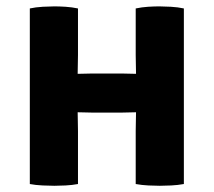

<svg xmlns="http://www.w3.org/2000/svg" viewBox="-20 -577 670 602"><path d="M224.5 0Q205.5 3.5 185.5 4.5Q165.5 5.5 150.5 5.5Q137 5.5 114.2 4.5Q91.5 3.5 73.5 0V-550.5Q91.5 -554.5 114.2 -555.8Q137 -557 150.5 -557Q165.5 -557 185.5 -555.8Q205.5 -554.5 224.5 -550.5V-404.5Q224.5 -388 224 -374.8Q223.5 -361.5 223.5 -345.5Q234 -345.5 246 -346Q258 -346.5 268.5 -346.5H362.5Q373 -346.5 384.8 -346Q396.5 -345.5 406.5 -345.5Q406.5 -361.5 406 -374.8Q405.5 -388 405.5 -404.5V-550.5Q424.5 -554.5 444.5 -555.8Q464.5 -557 479.5 -557Q493 -557 515.8 -555.8Q538.5 -554.5 556.5 -550.5V0Q537 3.5 516.8 4.5Q496.5 5.5 481 5.5Q465.5 5.5 445.2 4.5Q425 3.5 405.5 0V-166Q405.5 -183.5 406 -196.5Q406.5 -209.5 406.5 -225Q396.5 -225 384.8 -224.5Q373 -224 362.5 -224H268.5Q258 -224 246 -224.5Q234 -225 223.5 -225Q223.5 -209.5 224 -196.5Q224.5 -183.5 224.5 -166Z"/></svg>

Font: Signika Negative SC
Style: Bold
Weight: 700
Designer: Anna Giedryś
Foundry: Anna Giedryś
Version: Version 2.000; ttfautohint (v1.8.3) -l 8 -r 50 -G 200 -x 9 -